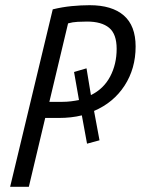

<svg xmlns="http://www.w3.org/2000/svg" viewBox="-20 -719 542 739"><path d="M19 0 183 -683Q220 -692 256 -695.5Q292 -699 325 -699Q411 -699 456.5 -659.5Q502 -620 502 -540Q502 -455 459.5 -389.5Q417 -324 342 -292L363 -179L315 -166L295 -275Q255 -265 206 -265H154L91 0ZM170 -327H219Q237 -327 253 -329Q269 -331 284 -334L265 -442L313 -456L330 -353Q379 -377 404 -424.5Q429 -472 429 -531Q429 -588 400 -612Q371 -636 315 -636Q299 -636 279 -635Q259 -634 242 -629Z"/></svg>

Font: Ubuntu Sans Condensed
Style: Italic
Weight: 400
Width: 3
Italic angle: -13.5°
Designer: Dalton Maag Ltd
Foundry: Dalton Maag Ltd
Version: Version 1.006; ttfautohint (v1.8.4.7-5d5b)